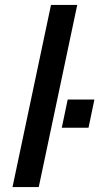

<svg xmlns="http://www.w3.org/2000/svg" viewBox="-20 -763 405 783"><path d="M31 0 188 -743H295L138 0ZM232 -242 256 -357H365L341 -242Z"/></svg>

Font: Saira Thin Medium
Style: Italic
Weight: 500
Italic angle: -12°
Version: Version 1.101